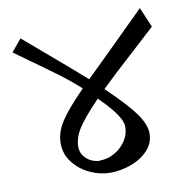

<svg xmlns="http://www.w3.org/2000/svg" viewBox="-75 -753 782 802"><g transform="rotate(-10 315.5 -352.0)"><path d="M366 -372Q446 -296 482.5 -246.5Q519 -197 519 -158Q519 -117 490.5 -86.5Q462 -56 418 -40Q374 -24 329 -24Q287 -24 244.5 -43.5Q202 -63 174 -99Q146 -135 146 -181Q146 -226 175 -271.5Q204 -317 277 -391Q235 -429 189.5 -463Q144 -497 79 -543L14 -590L57 -642L120 -588Q259 -470 310 -424L396 -508Q496 -606 570 -680L606 -595L510 -507Q416 -422 366 -373ZM297 -82Q329 -82 358.5 -99Q388 -116 406 -143.5Q424 -171 424 -203Q424 -245 344 -325L331 -338Q264 -268 240 -229.5Q216 -191 216 -154Q216 -123 240 -102Q264 -81 298 -81Z"/></g></svg>

Font: Grenzecho Serif
Style: Serif-Regular
Weight: 400
Designer: Dan Reynolds
Foundry: Dan Reynolds
Version: Version 1.001; ttfautohint (v1.1) -l 5 -r 5 -G 72 -x 0 -D la